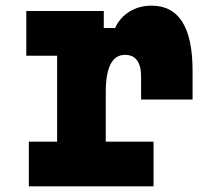

<svg xmlns="http://www.w3.org/2000/svg" viewBox="-20 -659 740 679"><path d="M73 -620H347V-560H387Q404 -597 438 -618Q472 -639 516 -639Q661 -639 661 -409V-307H479V-387Q479 -465 422 -465Q354 -465 354 -333V-158H523V0H82V-158H182V-462H73Z"/></svg>

Font: Martian Mono ExtraBold
Style: Regular
Weight: 800
Monospace: yes
Designer: Roman Shamin
Foundry: Evil Martians
Version: Version 1.000; ttfautohint (v1.8.4.7-5d5b)